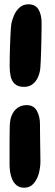

<svg xmlns="http://www.w3.org/2000/svg" viewBox="-20 -682 257 893"><path d="M91.5 -278Q63 -278 48.5 -292Q34 -306 29.5 -327.5Q25 -349 25 -371Q25 -385 25.2 -407Q25.5 -429 26.2 -454.2Q27 -479.5 28 -503.8Q29 -528 30.2 -546.5Q31.5 -565 33 -573Q37.5 -594 47 -614.5Q56.5 -635 72.8 -648.5Q89 -662 112.5 -662Q144.5 -662 159 -638Q173.5 -614 173.5 -575Q173.5 -562.5 173.2 -541.5Q173 -520.5 172.5 -495Q172 -469.5 171.2 -444.2Q170.5 -419 169.5 -398.2Q168.5 -377.5 167.5 -365.5Q166 -346 157.8 -325.8Q149.5 -305.5 133.2 -291.8Q117 -278 91.5 -278ZM92.5 191Q71 191 57.8 180.2Q44.5 169.5 37.2 153Q30 136.5 27.2 118.5Q24.5 100.5 24.5 85.5Q24.5 68 24.5 42Q24.5 16 24.5 -11.8Q24.5 -39.5 24.8 -63.5Q25 -87.5 25.5 -101Q27.5 -143.5 48.5 -168.2Q69.5 -193 104.5 -193Q136.5 -193 151.2 -167Q166 -141 166 -103Q166 -87.5 166.2 -64.8Q166.5 -42 166.8 -17Q167 8 167.5 30.2Q168 52.5 168 67.5Q168 99 159.8 127.2Q151.5 155.5 135 173.2Q118.5 191 92.5 191Z"/></svg>

Font: Gluten SemiBold
Style: Regular
Weight: 600
Designer: Tyler Finck
Foundry: Etcetera Type Company
Version: Version 1.300